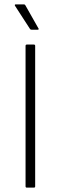

<svg xmlns="http://www.w3.org/2000/svg" viewBox="-20 -859 278 879"><path d="M103 0Q97 0 97 -6V-649Q97 -655 103 -655H135Q141 -655 141 -649V-6Q141 0 135 0ZM124 -723Q119 -723 117 -727L49 -832Q47 -835 48 -837Q49 -839 52 -839H89Q94 -839 96 -835L156 -729Q158 -727 157 -725Q156 -723 153 -723Z"/></svg>

Font: Sofia Sans ExtraLight
Style: Regular
Weight: 250
Version: Version 4.100-B